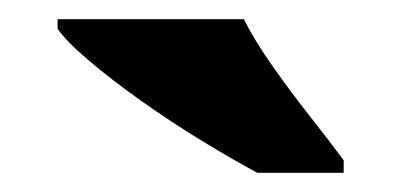

<svg xmlns="http://www.w3.org/2000/svg" viewBox="-20 -786 418 200"><path d="M248 -606Q222 -620 190 -639.5Q158 -659 127 -681Q96 -703 72.5 -723Q49 -743 40 -756V-766H234Q245 -744 264 -717Q283 -690 303.5 -664Q324 -638 338 -619V-606Z"/></svg>

Font: Noto Serif Hentaigana Black
Style: Regular
Weight: 900
Designer: Kazuhiro Yamada
Foundry: nipponia
Version: Version 1.000; ttfautohint (v1.8.4.7-5d5b)